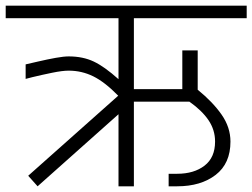

<svg xmlns="http://www.w3.org/2000/svg" viewBox="-30 -654 886 674"><path d="M440 -590V-341H610V-477H664V-339Q717 -296 748 -251.5Q779 -207 779 -157Q779 -80 727 -40Q675 0 592 0H562V-44H592Q651 -44 688 -72.5Q725 -101 725 -157Q725 -198 702 -232Q679 -266 635 -297H440V0H386V-253L102 0L69 -37L385 -318Q338 -366 297.5 -386Q257 -406 211 -406Q189 -406 152.5 -398.5Q116 -391 83 -383L60 -377V-428Q69 -430 103.5 -438Q138 -446 166 -451Q194 -456 211 -456Q261 -456 299 -438Q337 -420 386 -376V-590H-10V-634H836V-590Z"/></svg>

Font: Biryani ExtraLight
Style: Regular
Weight: 275
Designer: Dan Reynolds and Mathieu Reguer
Foundry: Dan Reynolds and Mathieu Reguer
Version: Version 1.004; ttfautohint (v1.1) -l 5 -r 5 -G 72 -x 0 -D la